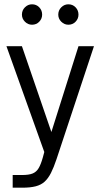

<svg xmlns="http://www.w3.org/2000/svg" viewBox="-20 -711 467 893"><path d="M39 162V103H83Q114 103 131.5 96Q149 89 159.5 71.5Q170 54 179 22L186 -4L10 -496H82L219 -97L345 -496H417L243 29Q230 68 217 93.5Q204 119 187.5 134Q171 149 146 155.5Q121 162 83 162ZM298 -596Q279 -596 265 -610Q251 -624 251 -643Q251 -663 265 -677Q279 -691 298 -691Q318 -691 331.5 -677Q345 -663 345 -643Q345 -624 331.5 -610Q318 -596 298 -596ZM129 -596Q110 -596 96 -610Q82 -624 82 -643Q82 -663 96 -677Q110 -691 129 -691Q149 -691 162.5 -677Q176 -663 176 -643Q176 -624 162.5 -610Q149 -596 129 -596Z"/></svg>

Font: Atkinson Hyperlegible Next Light
Style: Regular
Weight: 300
Designer: Elliott Scott, Megan Eiswerth, Linus Boman, Theodore Petrosky, Letters from Sweden
Foundry: Applied Design Works, Letters from Sweden
Version: Version 2.001